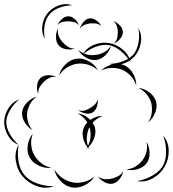

<svg xmlns="http://www.w3.org/2000/svg" viewBox="-111 -850 828 919"><path d="M285 -589Q303 -621 339 -635.5Q375 -650 411 -644Q447 -638 477 -612.5Q507 -587 514 -551Q495 -583 467 -606Q439 -629 410 -634Q381 -639 347 -626Q313 -613 285 -589ZM172 -489Q178 -518 202 -541.5Q226 -565 256 -569Q285 -573 314.5 -556.5Q344 -540 357 -514Q335 -534 308.5 -541Q282 -548 259 -545Q235 -542 211.5 -528Q188 -514 172 -489ZM373 -512Q393 -533 425 -541Q457 -549 483 -538Q509 -527 525.5 -498.5Q542 -470 541 -441Q532 -469 513.5 -488Q495 -507 474 -516Q452 -525 425.5 -525Q399 -525 373 -512ZM72 -401Q64 -418 66.5 -440.5Q69 -463 82 -476Q96 -489 118.5 -490Q141 -491 158 -482Q139 -484 124 -476.5Q109 -469 99 -459Q88 -448 79.5 -434Q71 -420 72 -401ZM551 -429Q578 -427 603 -408.5Q628 -390 636 -364Q643 -338 631 -309Q619 -280 597 -264Q613 -286 615.5 -311Q618 -336 613 -357Q607 -378 591.5 -398Q576 -418 551 -429ZM45 -227Q23 -239 7.5 -264Q-8 -289 -5 -314Q-2 -339 19 -360Q40 -381 65 -387Q44 -373 33 -352Q22 -331 19 -311Q17 -291 22.5 -268.5Q28 -246 45 -227ZM356 -376Q359 -359 352.5 -339Q346 -319 331 -311Q316 -303 296 -307.5Q276 -312 263 -323Q279 -317 293.5 -321Q308 -325 319 -332Q331 -339 342 -349Q353 -359 356 -376ZM-22 -157Q-54 -169 -72.5 -201Q-91 -233 -91 -267Q-90 -301 -70.5 -332Q-51 -363 -19 -374Q-45 -353 -62.5 -323.5Q-80 -294 -81 -267Q-81 -239 -64.5 -209.5Q-48 -180 -22 -157ZM317 -135Q313 -139 309 -144Q305 -140 301 -137Q304 -142 307 -146Q292 -165 286.5 -191Q281 -217 290 -239Q295 -252 307 -264Q299 -277 287.5 -288Q276 -299 261 -307Q295 -303 321 -276Q350 -296 381 -295Q366 -290 354 -281.5Q342 -273 332 -262Q341 -250 344 -237Q349 -213 339.5 -188Q330 -163 312 -146Q314 -141 317 -135ZM312 -230Q306 -213 304.5 -192.5Q303 -172 310 -152Q320 -171 322 -192Q324 -213 320 -231Q319 -236 317 -241Q315 -235 312 -230ZM135 -47Q106 -43 75.5 -57Q45 -71 31 -96Q17 -122 22 -155Q27 -188 46 -210Q36 -183 38.5 -155.5Q41 -128 53 -108Q64 -87 85.5 -70Q107 -53 135 -47ZM670 -201Q696 -171 696.5 -128.5Q697 -86 677 -52Q658 -18 621 3Q584 24 545 17Q584 10 618.5 -9.5Q653 -29 669 -57Q684 -84 684 -124Q684 -164 670 -201ZM590 -171Q604 -149 605 -119.5Q606 -90 591 -69Q575 -48 546.5 -40Q518 -32 493 -39Q519 -41 539 -54Q559 -67 571 -83Q584 -100 590 -123Q596 -146 590 -171ZM147 41Q108 56 67 41.5Q26 27 -1 -4Q-28 -35 -35 -78.5Q-42 -122 -22 -157Q-29 -117 -22 -76.5Q-15 -36 7 -11Q28 14 67 28Q106 42 147 41ZM341 -5Q326 21 294.5 36.5Q263 52 233 47Q203 42 179 16.5Q155 -9 149 -39Q165 -13 189 3Q213 19 237 23Q261 28 289.5 21Q318 14 341 -5ZM479 -32Q476 -13 462 6Q448 25 428 29Q409 33 388.5 21.5Q368 10 357 -6Q373 6 390.5 7.5Q408 9 423 5Q439 2 454.5 -6.5Q470 -15 479 -32ZM104 -663Q87 -692 91.5 -726.5Q96 -761 117 -787Q137 -812 170.5 -824Q204 -836 235 -825Q202 -824 171.5 -812.5Q141 -801 125 -780Q108 -760 102.5 -728Q97 -696 104 -663ZM165 -730Q170 -745 185 -758.5Q200 -772 217 -772Q233 -772 247.5 -758Q262 -744 267 -728Q257 -741 243 -744.5Q229 -748 216 -748Q203 -748 189 -745Q175 -742 165 -730ZM271 -712Q275 -728 288 -744Q301 -760 317 -762Q334 -764 350.5 -752Q367 -740 374 -725Q362 -736 347.5 -737.5Q333 -739 320 -738Q307 -736 293.5 -731Q280 -726 271 -712ZM431 -750Q447 -744 462 -729Q477 -714 477 -696Q477 -679 463 -663Q449 -647 433 -641Q446 -652 449.5 -667Q453 -682 453 -696Q453 -710 448.5 -724.5Q444 -739 431 -750ZM551 -715Q569 -685 563.5 -648.5Q558 -612 537 -585Q515 -558 480 -545.5Q445 -533 412 -544Q447 -545 479 -557.5Q511 -570 529 -591Q546 -613 552 -647Q558 -681 551 -715ZM248 -617Q229 -611 205.5 -614.5Q182 -618 169 -634Q157 -649 157 -673Q157 -697 167 -714Q163 -695 170 -678Q177 -661 188 -649Q198 -637 213 -627Q228 -617 248 -617ZM420 -631Q415 -607 394.5 -586.5Q374 -566 349 -563Q324 -560 299.5 -575Q275 -590 263 -612Q281 -595 303.5 -589.5Q326 -584 346 -587Q366 -589 386.5 -599.5Q407 -610 420 -631Z"/></svg>

Font: Rubik Puddles
Style: Regular
Weight: 400
Designer: Hubert and Fischer, NaN
Foundry: Hubert and Fischer, NaN
Version: Version 2.200